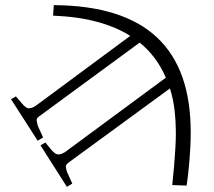

<svg xmlns="http://www.w3.org/2000/svg" viewBox="-20 -552 834 749"><path d="M241 177 138 15 157 4 180 32Q195 50 206.5 50.5Q218 51 234 41L627 -249Q610 -289 584.5 -323.5Q559 -358 525 -386L134 -99Q122 -91 123 -82.5Q124 -74 128 -60L148 -16L127 -3L23 -165L42 -176L66 -148Q81 -130 92 -129.5Q103 -129 119 -139L488 -412Q435 -446 360 -466.5Q285 -487 187 -491L190 -532Q327 -531 427.5 -499Q528 -467 593.5 -405Q659 -343 691.5 -251Q724 -159 724 -36Q724 -4 722 31Q720 66 716.5 102Q713 138 708 172L652 170Q656 134 659 97.5Q662 61 664 28Q666 -5 666 -30Q666 -77 661 -121.5Q656 -166 643 -207L249 81Q236 90 237 99.5Q238 109 242 120L262 164Z"/></svg>

Font: Literata 18pt ExtraLight
Style: Italic
Weight: 250
Italic angle: -2°
Designer: Latin by Veronika Burian and Jose Scaglione. Greek by Irene Vlachou. Cyrillic by Vera Evstafieva
Foundry: TypeTogether
Version: Version 3.103;gftools[0.9.29]